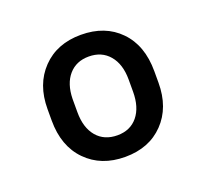

<svg xmlns="http://www.w3.org/2000/svg" viewBox="-79 -831 623 580"><g transform="rotate(-20 232.5 -541.5)"><path d="M61 -561.5Q61 -640.6 107.9 -689.2Q154.8 -737.8 231.9 -737.8Q309.6 -737.8 356.4 -689.7Q403.3 -641.6 403.3 -558.6V-521.5Q403.3 -441.9 356.7 -393.6Q310.1 -345.2 232.9 -345.2Q155.8 -345.2 108.4 -393.6Q61 -441.9 61 -524.4ZM142.6 -521.5Q142.6 -471.7 166.7 -443.1Q190.9 -414.6 232.9 -414.6Q274.4 -414.6 298.1 -443.4Q321.8 -472.2 321.8 -522.5V-561.5Q321.8 -610.8 297.6 -639.4Q273.4 -668 231.9 -668Q191.4 -668 167.5 -640.4Q143.6 -612.8 142.6 -564.5Z"/></g></svg>

Font: Hopone
Style: Regular
Weight: 400
Foundry: SIL International (SIL)
Version: Version 1.00 September 3, 2015, initial release